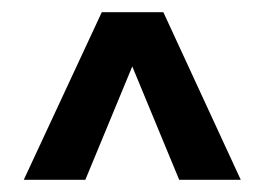

<svg xmlns="http://www.w3.org/2000/svg" viewBox="-20 -770 434 315"><path d="M19 -475 147 -750H248L375 -475H274L197 -661L120 -475Z"/></svg>

Font: Saira Condensed
Style: Bold
Weight: 700
Width: 3
Designer: Hector Gatti with collaboration of the Omnibus-Type team
Foundry: Omnibus-Type
Version: Version 1.101